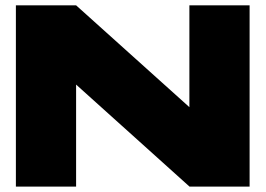

<svg xmlns="http://www.w3.org/2000/svg" viewBox="-20 -693 986 713"><path d="M683.3 -673.2V-295.1L262.6 -673.2H39V0H262.6V-378.9L683.3 -0.5V0H906.9V-673.2Z"/></svg>

Font: JUMBOTRON
Style: Regular
Weight: 400
Designer: Ian Langley
Foundry: Ian Langley
Version: Version 1.005;Fontself Maker 3.5.8